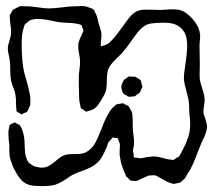

<svg xmlns="http://www.w3.org/2000/svg" viewBox="-20 -564 708 638"><path d="M638 -61Q631 -41 622 -20.5Q613 0 604 12Q598 24 594 29Q582 41 577 43Q575 44 570.5 44.5Q566 45 564 46L556 47Q555 47 546 44Q536 41 524.5 34Q513 27 507 24Q505 23 502.5 21.5Q500 20 497 19Q494 18 488 18.5Q482 19 479 19Q475 19 472.5 20Q470 21 468 22L445 32Q443 33 440.5 34.5Q438 36 434 37Q432 38 428.5 37.5Q425 37 423 37Q421 36 418.5 36.5Q416 37 414 36Q410 34 408 30L399 22L394 9Q382 -17 379 -41Q377 -49 377.5 -58.5Q378 -68 378 -71Q378 -74 378.5 -77.5Q379 -81 378 -85Q378 -88 376 -92.5Q374 -97 373 -99Q373 -103 372 -104Q370 -106 360 -106Q358 -108 355 -107Q354 -107 352 -104.5Q350 -102 349 -101L341 -92Q339 -89 337.5 -84Q336 -79 335 -76Q326 -55 318 -41.5Q310 -28 297 -18Q284 -7 250 5Q241 8 223 16Q210 23 200 31Q176 46 163 50Q142 56 106 54Q86 54 73 49Q57 43 46 28.5Q35 14 24 -8Q15 -32 13 -40Q11 -51 11 -65Q11 -79 11 -83Q10 -90 9 -99.5Q8 -109 8 -121Q8 -131 9 -135Q10 -137 10.5 -142Q11 -147 12 -148Q13 -150 17.5 -152Q22 -154 24 -155Q25 -155 26.5 -156Q28 -157 29 -157Q31 -157 32 -156Q33 -155 34 -154Q36 -153 40.5 -151Q45 -149 47 -147Q47 -146 48 -144Q49 -142 51 -139Q56 -129 59 -115Q62 -99 62 -81Q62 -72 64 -52Q69 -30 76 -23L89 -14Q95 -10 109 -8Q112 -7 119 -7Q132 -7 142 -12.5Q152 -18 165 -29Q181 -43 191 -47Q201 -52 223 -52Q245 -52 255 -54Q274 -59 290 -79Q298 -90 306 -109L317 -135Q329 -169 343 -191Q350 -203 360 -211Q366 -217 366 -217L377 -219Q380 -219 382.5 -220Q385 -221 387 -221Q389 -221 392.5 -219Q396 -217 397 -216Q399 -215 402 -214Q405 -213 407 -211Q409 -209 410.5 -206Q412 -203 413 -201Q414 -200 415.5 -197.5Q417 -195 418 -192Q420 -188 420 -179Q421 -171 421 -153Q421 -136 422 -127Q423 -120 424.5 -107Q426 -94 425 -84Q425 -79 423.5 -73.5Q422 -68 422 -63Q422 -60 424 -52Q424 -43 425 -41Q428 -40 432 -40Q436 -40 439 -39L445 -38Q450 -38 456.5 -39.5Q463 -41 468 -42L488 -44Q499 -45 521 -39Q534 -35 543 -34Q546 -34 550.5 -33Q555 -32 557 -33Q558 -33 561 -35.5Q564 -38 566 -39Q574 -43 575 -44L581 -54L596 -84Q608 -112 610 -127Q612 -141 612 -150Q612 -163 611 -172.5Q610 -182 609 -189Q609 -220 606 -235Q601 -256 599 -263Q591 -291 591 -306Q591 -318 595 -342Q601 -384 602 -405Q602 -426 600 -436Q597 -453 586 -466Q575 -479 559 -484Q543 -490 506 -488Q502 -488 490.5 -487Q479 -486 470 -483Q454 -477 437 -456L417 -429Q404 -409 384 -386Q378 -380 363 -365.5Q348 -351 341 -337Q335 -324 335 -297Q335 -281 333.5 -270Q332 -259 327 -250Q316 -229 305.5 -215Q295 -201 280 -197Q268 -193 267 -193Q264 -193 258 -199Q250 -203 249 -204L247 -212Q243 -227 243 -242Q241 -291 242 -315Q243 -323 244.5 -336.5Q246 -350 246 -358Q246 -371 243 -384Q242 -389 241 -395.5Q240 -402 240 -410Q240 -418 241 -422Q243 -430 247.5 -439.5Q252 -449 253 -452Q254 -454 255.5 -457Q257 -460 257 -462Q257 -465 255.5 -467.5Q254 -470 254 -472Q253 -474 252.5 -476Q252 -478 251 -480Q249 -482 243 -483.5Q237 -485 236 -485Q231 -486 223 -487Q215 -488 211 -488Q191 -488 172 -491L152 -495Q120 -502 99 -501Q84 -499 78 -496Q76 -494 74.5 -492.5Q73 -491 71 -490Q69 -488 66.5 -486Q64 -484 62 -482L59 -472Q54 -458 53 -442Q52 -426 52 -423Q52 -359 60 -325L69 -293Q75 -271 77 -260Q81 -248 81 -224Q80 -221 80.5 -218Q81 -215 80 -213L75 -203Q73 -196 70 -193Q68 -191 63.5 -189.5Q59 -188 57 -187Q56 -186 55 -185Q54 -184 52 -184Q50 -184 49 -185Q48 -186 47 -187Q45 -188 40.5 -190.5Q36 -193 35 -195Q34 -197 34.5 -199.5Q35 -202 34 -204L33 -223Q34 -245 27 -266Q25 -271 21 -281.5Q17 -292 16 -301Q14 -312 14 -334Q14 -352 13 -360Q12 -369 9 -381.5Q6 -394 6 -403Q6 -413 12 -431Q13 -434 15 -442.5Q17 -451 17 -458Q17 -466 15 -480Q13 -494 13 -501Q13 -503 12.5 -507.5Q12 -512 13 -514Q14 -517 15 -518.5Q16 -520 17 -521Q18 -523 20 -527Q22 -531 24 -532Q27 -534 29 -535Q31 -536 32 -536L45 -543Q48 -544 53 -543.5Q58 -543 61 -543Q75 -544 103 -540Q129 -536 142 -536Q158 -536 190 -540Q197 -541 206.5 -542Q216 -543 228 -543L251 -544Q258 -544 268 -542L279 -538Q288 -535 290 -533Q293 -531 295 -525.5Q297 -520 299 -517Q302 -512 303.5 -504Q305 -496 306 -493Q307 -488 311.5 -475Q316 -462 317 -452V-447Q317 -440 316 -433.5Q315 -427 315 -420V-410Q316 -409 318 -411L326 -413Q328 -414 331 -415Q334 -416 336 -417Q342 -420 348.5 -427Q355 -434 357 -436Q369 -449 403 -497Q425 -528 450 -531Q456 -532 469 -532L511 -531Q521 -531 531.5 -532Q542 -533 554 -533Q569 -533 576 -531Q598 -526 619.5 -501.5Q641 -477 644 -454Q645 -451 645 -443Q645 -435 644 -427Q643 -419 643 -410L644 -351Q644 -342 643.5 -326.5Q643 -311 644 -300Q645 -293 648 -283.5Q651 -274 652 -270Q660 -246 660 -231Q660 -225 658 -212.5Q656 -200 656 -193Q656 -184 662 -170Q668 -152 668 -143Q668 -131 659 -109Q652 -97 638 -61ZM383 -276Q383 -278 385 -284Q386 -286 388 -291Q390 -296 392 -299L397 -302Q399 -303 402.5 -306Q406 -309 409 -310H412L423 -309H428Q430 -309 433.5 -306.5Q437 -304 440 -303Q441 -302 444 -300Q447 -298 448 -296Q450 -292 450 -287Q453 -278 453 -276Q453 -273 451 -271Q446 -258 444 -256Q443 -254 437 -251Q435 -250 432.5 -247.5Q430 -245 427 -244Q425 -243 422.5 -243.5Q420 -244 418 -243Q416 -243 412.5 -242.5Q409 -242 407 -243Q405 -243 402 -246Q400 -247 395 -249.5Q390 -252 387 -258Q386 -261 384.5 -267Q383 -273 383 -276Z"/></svg>

Font: Rubik-Burned
Style: Regular
Weight: 400
Designer: NaN (generative design), Hubert & Fischer (Rubik source font outlines)
Foundry: NaN, Hubert & Fischer
Version: Version 1.000